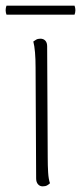

<svg xmlns="http://www.w3.org/2000/svg" viewBox="-36 -651 287 680"><path d="M133 -94Q133 -64 134.5 -40Q136 -16 141 -2Q137 2 131 5.5Q125 9 115 9Q105 9 98.5 1.5Q92 -6 92 -19L90 -412Q90 -442 88 -465.5Q86 -489 82 -504Q86 -507 92 -510.5Q98 -514 107 -514Q118 -514 124.5 -507Q131 -500 131 -487ZM-13 -631H228Q234 -615 228 -599H-13Q-19 -615 -13 -631Z"/></svg>

Font: Arima Thin ExtraLight
Style: Regular
Weight: 250
Version: Version 1.100